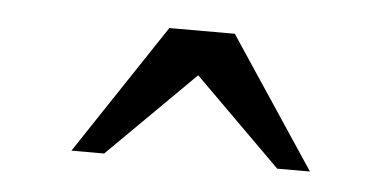

<svg xmlns="http://www.w3.org/2000/svg" viewBox="-29 -451 537 263"><g transform="rotate(5 240.0 -319.5)"><path d="M285 -409 404 -230H359L240 -348L121 -230H76L195 -409Z"/></g></svg>

Font: Libre Baskerville
Style: Regular
Weight: 400
Designer: Pablo Impallari, Rodrigo Fuenzalida
Foundry: Pablo Impallari, Rodrigo Fuenzalida
Version: Version 1.000; ttfautohint (v0.93) -l 8 -r 50 -G 200 -x 14 -